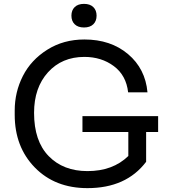

<svg xmlns="http://www.w3.org/2000/svg" viewBox="-20 -954 871 992"><path d="M462 -828.5Q445 -812 414 -812Q383 -812 366 -828.5Q349 -845 349 -873Q349 -901 366 -917.5Q383 -934 414 -934Q445 -934 462 -917.5Q479 -901 479 -873Q479 -845 462 -828.5ZM432 18Q264 18 160 -88.5Q56 -195 56 -361V-383Q56 -478 98 -561Q140 -644 224 -697Q308 -750 416 -750Q552 -750 641.5 -674.5Q731 -599 742 -477H642Q632 -565 568 -612.5Q504 -660 416 -660Q300 -660 228 -580.5Q156 -501 156 -371Q156 -225 231.5 -147.5Q307 -70 432 -70Q563 -70 643 -148V-272H406V-354H797V-272H735V-118Q632 18 432 18Z"/></svg>

Font: Sora
Style: Regular
Weight: 400
Designer: Jonathan Barnbrook, Julián Moncada
Foundry: Barnbrook Fonts
Version: Version 2.000